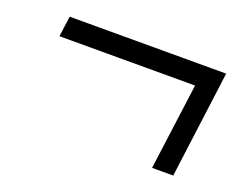

<svg xmlns="http://www.w3.org/2000/svg" viewBox="-66 -675 733 580"><g transform="rotate(20 300.0 -385.0)"><path d="M530 -213H462L499 -491H63L72 -557H575Z"/></g></svg>

Font: Tanohe Sans
Style: Italic
Weight: 400
Designer: Village Type and Design LLC & Cristiano Sobral
Foundry: Cooper Hewitt Smithsonian Design Museum
Version: Version 1.00;September 29, 2021;FontCreator 13.0.0.2655 64-b